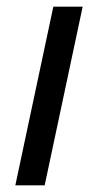

<svg xmlns="http://www.w3.org/2000/svg" viewBox="-20 -556 288 576"><path d="M26 0 140 -536H228L114 0Z"/></svg>

Font: Noto Sans Display
Style: Italic
Weight: 400
Italic angle: -12°
Designer: Monotype Design Team
Foundry: Monotype Imaging Inc.
Version: Version 2.003